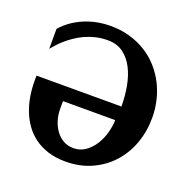

<svg xmlns="http://www.w3.org/2000/svg" viewBox="-125 -807 929 943"><g transform="rotate(20 339.5 -335.0)"><path d="M202.1 -258.8V-217.8Q202.1 -186 211.2 -157.5Q220.2 -128.9 236.6 -106.9Q252.9 -85 276.1 -72Q299.3 -59.1 328.1 -59.1Q364.3 -59.1 391.6 -78.9Q418.9 -98.6 437.5 -128.7Q456.1 -158.7 465.3 -193.6Q474.6 -228.5 475.1 -258.8ZM642.1 -332Q642.1 -258.8 618.7 -195.3Q595.2 -131.8 552.2 -85Q509.3 -38.1 448.7 -11Q388.2 16.1 314 16.1Q262.7 16.1 222.4 3.2Q182.1 -9.8 151.4 -32.2Q120.6 -54.7 98.9 -85.2Q77.1 -115.7 63.5 -151.1Q49.8 -186.5 43.5 -224.6Q37.1 -262.7 37.1 -300.8V-332H481Q481 -385.3 471.7 -436.3Q462.4 -487.3 441.9 -527.1Q421.4 -566.9 388.4 -591.1Q355.5 -615.2 308.1 -615.2Q274.9 -615.2 245.4 -608.2Q215.8 -601.1 190.2 -589.4Q164.6 -577.6 142.8 -562.7Q121.1 -547.9 103.5 -532.5Q85.9 -517.1 72.8 -502.4Q59.6 -487.8 50.8 -477.1V-581.1Q75.2 -609.9 110.8 -633.3Q126 -643.1 145.3 -652.6Q164.6 -662.1 187.5 -669.4Q210.4 -676.8 237.5 -681.4Q264.6 -686 295.9 -686Q351.1 -686 398.2 -672.4Q445.3 -658.7 483.9 -634.5Q522.5 -610.4 552 -576.9Q581.5 -543.5 601.6 -504.2Q621.6 -464.8 631.8 -421.1Q642.1 -377.4 642.1 -332Z"/></g></svg>

Font: Charis SIL Eur
Style: Bold
Weight: 700
Foundry: SIL International
Version: Version 5.000